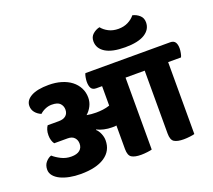

<svg xmlns="http://www.w3.org/2000/svg" viewBox="-143 -1062 1402 1262"><g transform="rotate(-20 558.0 -431.0)"><path d="M1071 -620Q1095 -620 1105.5 -605Q1116 -590 1116 -561Q1116 -548 1112.5 -529.5Q1109 -511 1104 -502H1014V1Q1006 4 982 7Q958 10 938 10Q894 10 872 -3.5Q850 -17 850 -62V-502H716V1Q708 4 684 7Q660 10 640 10Q596 10 574 -3.5Q552 -17 552 -62V-227Q544 -225 536 -225Q528 -225 520 -225Q493 -225 466 -231Q439 -237 418 -248L416 -245Q432 -231 442 -207Q452 -183 452 -160Q452 -87 392.5 -47Q333 -7 224 -7Q183 -7 147 -14Q111 -21 84 -34Q57 -47 41 -66Q25 -85 25 -109Q25 -141 43 -161.5Q61 -182 81 -188Q102 -169 134.5 -152.5Q167 -136 205 -136Q244 -136 264 -152.5Q284 -169 284 -198Q284 -223 268.5 -240Q253 -257 222 -257H128Q120 -267 115 -283Q110 -299 110 -319Q110 -340 115 -356Q120 -372 128 -383H206Q238 -383 255.5 -398Q273 -413 273 -440Q273 -465 256.5 -483Q240 -501 198 -501Q175 -501 153 -491.5Q131 -482 115 -467Q89 -478 73.5 -497.5Q58 -517 58 -543Q58 -582 100.5 -606Q143 -630 224 -630Q272 -630 312 -618Q352 -606 380.5 -584Q409 -562 425 -531Q441 -500 441 -463Q441 -432 427 -404.5Q413 -377 391 -358Q422 -352 456 -352Q480 -352 504 -355Q528 -358 552 -366V-502H512Q487 -502 477 -517.5Q467 -533 467 -563Q467 -575 470 -593Q473 -611 478 -620ZM783 -819Q821 -819 850.5 -834Q880 -849 898 -872Q925 -866 946 -847.5Q967 -829 967 -798Q967 -748 920.5 -719Q874 -690 783 -690Q692 -690 645.5 -719Q599 -748 599 -798Q599 -829 620 -847.5Q641 -866 668 -872Q686 -849 715.5 -834Q745 -819 783 -819Z"/></g></svg>

Font: Baloo
Style: Regular
Weight: 400
Designer: Sarang Kulkarni and Ek Type
Foundry: Ek Type
Version: Version 1.443;PS 1.000;hotconv 16.6.51;makeotf.lib2.5.65220;